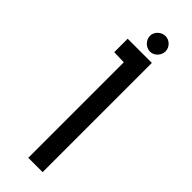

<svg xmlns="http://www.w3.org/2000/svg" viewBox="-275 -850 870 870"><g transform="rotate(45 160.0 -415.0)"><path d="M233 0V-700H78V-614L141 -612V0ZM191 -730C217 -730 240 -754 240 -781C240 -807 217 -830 191 -830C164 -830 140 -807 140 -781C140 -754 164 -730 191 -730Z"/></g></svg>

Font: Advent Pro
Style: SemiBold
Weight: 600
Designer: Andreas Kalpakidis
Foundry: Andreas Kalpakidis
Version: Version 2.002 2008